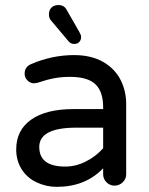

<svg xmlns="http://www.w3.org/2000/svg" viewBox="-20 -726 589 757"><path d="M125 -6.8Q86.9 -24.4 65.4 -58.6Q43.9 -92.8 43.9 -136.7Q43.9 -212.9 103 -254.4Q162.1 -295.9 269.5 -295.9H386.7V-302.7Q386.7 -365.2 356 -394Q325.2 -422.9 256.8 -422.9Q221.7 -422.9 193.4 -417.5Q165 -412.1 127 -399.4L114.3 -397.5Q99.6 -397.5 88.4 -408.7Q77.1 -419.9 77.1 -435.5Q77.1 -462.9 103.5 -473.6Q185.5 -508.8 272.5 -508.8Q339.8 -508.8 387.7 -481.4Q432.6 -455.1 455.1 -411.6Q477.5 -368.2 477.5 -315.4V-39.1Q477.5 -20.5 463.9 -7.3Q450.2 5.9 431.6 5.9Q413.1 5.9 399.9 -7.3Q386.7 -20.5 386.7 -39.1V-62.5Q316.4 10.7 204.1 10.7Q162.1 10.7 125 -6.8ZM386.7 -141.6V-222.7H281.2Q134.8 -222.7 134.8 -146.5Q134.8 -69.3 237.3 -69.3Q279.3 -69.3 318.8 -89.4Q358.4 -109.4 386.7 -141.6ZM250 -563.5 182.6 -643.6Q172.9 -653.3 172.9 -668.9Q172.9 -686.5 183.1 -696.3Q193.4 -706.1 210 -706.1Q233.4 -706.1 243.2 -686.5L293 -599.6Q299.8 -587.9 299.8 -580.1Q299.8 -568.4 292.5 -560.5Q285.2 -552.7 272.5 -552.7Q258.8 -552.7 250 -563.5Z"/></svg>

Font: jf-openhuninn-2.1
Style: Regular
Weight: 400
Designer: [Kosugi Maru]
Designed by MOTOYA      

[Varela Round]
Joe Prince (Latin component); Avraham Cornfeld (Hebrew component)
Foundry: justfont Co., Ltd.
Version: 2.1